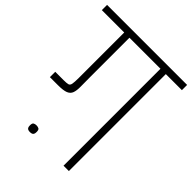

<svg xmlns="http://www.w3.org/2000/svg" viewBox="-265 -978 1116 1116"><g transform="rotate(45 293.0 -420.0)"><path d="M148 -475V-797H-36V-840H622V-797H490V0H446V-797H191V-572V-476Q191 -428 191.5 -396Q192 -364 185 -344.5Q178 -325 157 -316.5Q136 -308 92 -308H26V-352H96Q120 -352 131 -355Q142 -358 145 -373.5Q148 -389 148 -424ZM169 0Q162 0 155.5 -2Q149 -4 145.5 -10Q142 -16 142 -28Q142 -46 150 -50.5Q158 -55 169 -55Q181 -55 189 -50.5Q197 -46 197 -28Q197 -16 193.5 -10Q190 -4 183.5 -2Q177 0 169 0Z"/></g></svg>

Font: Matangi Light
Style: Regular
Weight: 300
Designer: Prashant Pant
Foundry: The Graphic Ant
Version: Version 3.002